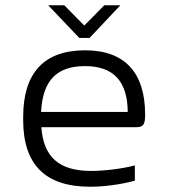

<svg xmlns="http://www.w3.org/2000/svg" viewBox="-20 -700 640 729"><path d="M531 -265C531 -422 456 -509 303 -509C146 -509 68 -422 68 -256V-244C68 -77 150 9 322 9C374 9 437 1 492 -14V-72C444 -59 374 -51 326 -51C204 -51 145 -104 137 -217H497C526 -217 531 -230 531 -265ZM136 -275C142 -393 194 -449 303 -449C413 -449 464 -389 465 -275ZM163 -680 281 -556H320L437 -680H376L300 -603L224 -680Z"/></svg>

Font: LT Wave Mono Light
Style: Regular
Weight: 300
Designer: Daniel Lyons
Version: Version 2.5 (Glyphs App)